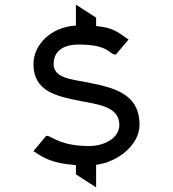

<svg xmlns="http://www.w3.org/2000/svg" viewBox="-20 -701 745 827"><path d="M476 -466H479L534 -531L529 -534C492 -558 474 -581 394 -589V-625L307 -681V-591C198 -585 124 -507 124 -425C124 -306 226 -286 326 -266C403 -251 494 -242 494 -163C494 -105 427 -72 365 -72C239 -72 205 -114 182 -116H179L124 -50L129 -47C170 -20 206 3 307 10V50L394 106V9C492 -4 581 -80 581 -163C581 -300 468 -324 352 -347C291 -359 211 -364 211 -425C211 -482 254 -510 322 -509C449 -509 450 -467 476 -466Z"/></svg>

Font: Charger Monospace
Style: Regular
Weight: 400
Designer: Jasper
Foundry: Cannot Into Space Fonts
Version: Version 0.980